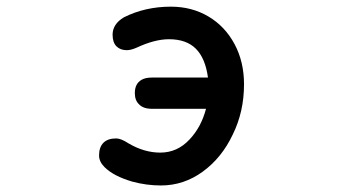

<svg xmlns="http://www.w3.org/2000/svg" viewBox="-20 -530 1040 582"><path d="M388.7 -248Q388.7 -276.4 409.2 -288.1Q420.9 -294.9 440.4 -294.9H610.4Q602.5 -353.5 573.7 -382.3Q544.9 -411.1 492.2 -411.1Q449.2 -411.1 394.5 -385.7Q377 -377.9 364.3 -377.9Q344.7 -377.9 333 -389.6Q321.3 -401.4 321.3 -424.8Q321.3 -457 355.5 -477.5Q419.9 -509.8 498 -509.8Q561.5 -509.8 611.8 -480Q662.1 -450.2 690.9 -396.5Q719.7 -342.8 719.7 -274.4Q719.7 -191.4 685.5 -122.1Q652.3 -51.8 594.7 -9.8Q537.1 32.2 467.8 32.2Q423.8 32.2 380.9 20.5Q324.2 3.9 296.9 -23.4Q280.3 -40 280.3 -58.6Q280.3 -84 293.5 -97.2Q306.6 -110.4 332 -110.4Q346.7 -110.4 369.1 -95.7Q417 -67.4 465.8 -67.4Q517.6 -67.4 554.7 -107.4Q589.8 -144.5 604.5 -200.2H440.4Q414.1 -200.2 401.4 -213.9Q388.7 -225.6 388.7 -248Z"/></svg>

Font: FakePearl
Style: SemiBold
Weight: 400
Version: Version 1.2